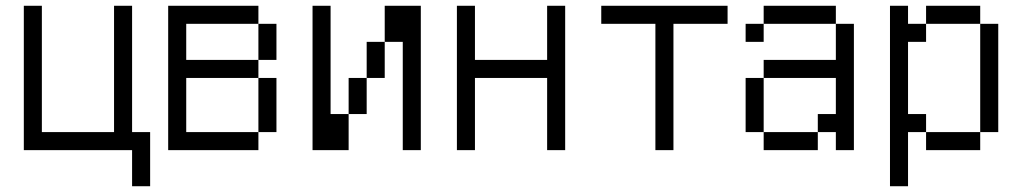

<svg xmlns="http://www.w3.org/2000/svg" viewBox="-20 -520 3540 665"><path d="M125 -62.5H375V-500H437.5V-62.5H500V125H437.5V0H62.5V-500H125Z M875 -437.5H625V-312.5H875V-250H625V-62.5H875V0H562.5V-500H875ZM875 -250H937.5V-62.5H875ZM875 -437.5H937.5V-312.5H875Z M1125 -125H1187.5V0H1062.5V-500H1125ZM1187.5 -250H1250V-125H1187.5ZM1250 -375H1312.5V-250H1250ZM1312.5 -500H1437.5V0H1375V-375H1312.5Z M1625 -312.5H1875V-500H1937.5V0H1875V-250H1625V0H1562.5V-500H1625Z M2500 -437.5H2312.5V0H2250V-437.5H2062.5V-500H2500Z M2875 -437.5H2625V-500H2875ZM2562.5 -250H2625V-62.5H2562.5ZM2562.5 -437.5H2625V-375H2562.5ZM2625 -62.5H2812.5V0H2625ZM2625 -312.5H2875V-437.5H2937.5V0H2875V-62.5H2812.5V-125H2875V-250H2625Z M3125 -437.5H3187.5V-375H3125V-125H3187.5V-62.5H3125V125H3062.5V-500H3125ZM3187.5 -62.5H3375V0H3187.5ZM3187.5 -500H3375V-437.5H3187.5ZM3375 -437.5H3437.5V-62.5H3375Z"/></svg>

Font: 寒蝉点阵体 16px
Style: Regular
Weight: 400
Designer: Designed by Warren2060
Foundry: ChillType
Version: Version 1.000